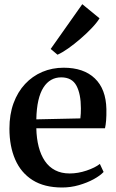

<svg xmlns="http://www.w3.org/2000/svg" viewBox="-20 -864 541 896"><path d="M270 11Q187 11 132.5 -23.2Q78 -57.5 51 -119.5Q24 -181.5 24 -263.5Q24 -330 43.2 -382.5Q62.5 -435 97 -472Q131.5 -509 177.5 -528.5Q223.5 -548 277 -548Q370.5 -548 422.5 -498.2Q474.5 -448.5 476.5 -355Q477 -323.5 475.2 -302Q473.5 -280.5 470 -265.5H149.5Q150.5 -218 160.5 -179.2Q170.5 -140.5 189.5 -112.5Q208.5 -84.5 237.5 -69.5Q266.5 -54.5 305 -54.5Q344 -54.5 384 -68Q424 -81.5 446 -99L463.5 -61.5Q447 -44 416.8 -27.5Q386.5 -11 348.2 0Q310 11 270 11ZM149.5 -307 355 -311.5Q356.5 -322.5 357 -334.8Q357.5 -347 357.5 -358.5Q357.5 -425 336.8 -464Q316 -503 265.5 -503Q239.5 -503 218.8 -491.2Q198 -479.5 182.8 -455.8Q167.5 -432 159 -395Q150.5 -358 149.5 -307ZM248 -609 216.5 -635.5 364 -844.5 444.5 -778.5Q432 -758 408 -732.8Q384 -707.5 355.2 -682.8Q326.5 -658 298.5 -638.2Q270.5 -618.5 249 -609Z"/></svg>

Font: Merriweather 72pt SemiBold
Style: Regular
Weight: 600
Version: Version 2.100